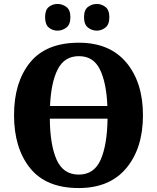

<svg xmlns="http://www.w3.org/2000/svg" viewBox="-20 -941 794 971"><path d="M378 10Q535 10 619 -91Q703 -192 703 -358Q703 -524 619 -624.5Q535 -725 379 -725Q213 -725 132 -625Q51 -525 51 -359Q51 -192 132 -91Q213 10 378 10ZM233 -405Q238 -524 272 -590.5Q306 -657 379 -657Q452 -657 485 -590.5Q518 -524 523 -405ZM378 -58Q300 -58 266.5 -133Q233 -208 232 -341H524Q522 -208 489 -133Q456 -58 378 -58ZM470 -786Q493 -786 513 -801.5Q533 -817 533 -854Q533 -891 513 -906Q493 -921 470 -921Q445 -921 425 -906Q405 -891 405 -854Q405 -817 425 -801.5Q445 -786 470 -786ZM271 -786Q295 -786 315.5 -801.5Q336 -817 336 -854Q336 -891 315.5 -906Q295 -921 271 -921Q246 -921 227 -906Q208 -891 208 -854Q208 -817 227 -801.5Q246 -786 271 -786Z"/></svg>

Font: Noto Serif SemiCondensed Extra
Style: Regular
Weight: 800
Width: 4
Designer: Monotype Design Team
Foundry: Monotype Imaging Inc.
Version: Version 1.002